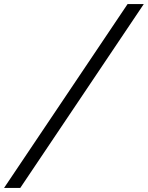

<svg xmlns="http://www.w3.org/2000/svg" viewBox="-94 -785 730 948"><path d="M536 -765H616L6 143H-74Z"/></svg>

Font: Roboto Serif
Style: Italic
Weight: 400
Italic angle: -10°
Designer: Greg Gazdowicz
Foundry: Commercial Type
Version: Version 1.008